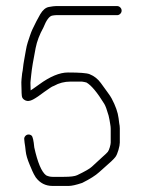

<svg xmlns="http://www.w3.org/2000/svg" viewBox="-20 -623 471 633"><path d="M371 -233C368.6 -252.5 360.9 -274.3 348 -298.5C345.3 -303.5 341.2 -309.8 335.5 -317.5C329.8 -325.2 322.2 -335.7 312.5 -349.2C302.8 -362.7 290.3 -372.5 275.2 -378.5C266 -382.2 242.3 -384 204 -384C176.7 -384 145 -370.8 109 -344.5C100.3 -338.2 94 -333.7 90 -331L81 -325V-327C81 -334.3 80.8 -340 80.5 -344C80.2 -348 80.3 -352.7 81 -358L83 -377C84.9 -396.5 89.8 -425.8 97.5 -464.8C101.8 -486.7 110.3 -509.1 123 -532C132.8 -556.6 142.5 -569.7 152 -571.5C157.3 -572.5 161.7 -573 165 -573H366C370 -573 373.5 -574.5 376.5 -577.5C379.5 -580.5 381 -584 381 -588C381 -592 379.5 -595.5 376.5 -598.5C373.5 -601.5 370 -603 366 -603H165C159.7 -603 151.7 -602 141 -600C130.3 -598 120.9 -590 112.7 -576.1C104.6 -562.1 96 -545.6 87 -526.5C84.3 -520.8 81.7 -514 79 -506L71.5 -483.5C69.2 -476.5 67 -467.2 65 -455.5C63 -443.8 61.2 -433.5 59.5 -424.5C57.8 -415.5 56.7 -407.5 56 -400.5C55.3 -393.5 54.3 -387 53 -381L51 -362C50.3 -354.7 50.2 -348.7 50.5 -344C50.8 -339.3 51 -333.5 51 -326.5C51 -319.5 51.3 -312.8 52 -306.5C52.7 -300.2 56.5 -295.3 63.5 -292C70.5 -288.7 78.9 -289.6 88.9 -294.9C98.8 -300.2 111.1 -308.6 126 -320L145.5 -333.5C149.8 -336.5 154 -338.7 158 -340C174.3 -349.3 192.5 -354 212.5 -354H250C255.3 -353.3 260.3 -352.3 265 -351C280.9 -341.9 300.6 -318.4 323.9 -280.4C327.8 -274.1 332.5 -261.3 338 -242C339.3 -237.3 340.3 -232.7 341 -228C341.7 -223.3 342.5 -218.3 343.5 -213C344.5 -207.7 345 -202.7 345 -198V-153C345 -149.7 344 -144.5 342 -137.5C340 -130.5 337.8 -125.5 335.5 -122.5C333.2 -119.5 327 -113.6 317.1 -104.9C307.2 -96.1 295.8 -85.6 282.9 -73.4C276.2 -67 260 -57.7 234.5 -45.5C226.8 -41.8 212.2 -40 190.5 -40H153C145.7 -40 138.7 -41.7 132 -45C117.1 -56.1 104.1 -86.8 93 -137C90.9 -159.9 87.9 -172.9 84 -176C80.7 -178.7 77 -179.8 73 -179.5C69 -179.2 65.7 -177.3 63 -174C60.3 -170.7 59.3 -167 60 -163L61 -153C62.3 -145.7 63.6 -136.1 64.8 -124.2C66 -112.4 70.4 -97.5 78 -79.5C80.7 -73.2 83.5 -66.5 86.5 -59.5C89.5 -52.5 93.3 -45.3 98 -38C112 -19.3 130.3 -10 153 -10H206.5C216.2 -10 231 -13.3 251 -20C276.6 -32.8 295.1 -44.5 306.5 -55C310.8 -59 315.3 -63 320 -67C342 -85.9 355.5 -98.7 360.5 -105.5C364.2 -110.5 367.5 -118.2 370.5 -128.5C373.5 -138.8 375 -147 375 -153V-199.5C375 -205.2 374.3 -211 373 -217Z"/></svg>

Font: Proton
Style: ExBd
Weight: 500
Version: Version 1.017